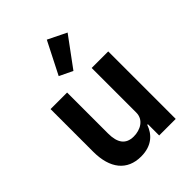

<svg xmlns="http://www.w3.org/2000/svg" viewBox="-231 -922 1050 1050"><g transform="rotate(-45 294.0 -396.5)"><path d="M386 0H514V-522H386V-177C386 -121 335 -94 284 -94C223 -94 196 -133 196 -205V-522H68V-192C68 -62 128 12 235 12C321 12 363 -35 381 -87H386ZM430 -752 322 -805 227 -618 304 -581Z"/></g></svg>

Font: IBM Plex Thai Looped SemiBold
Style: Regular
Weight: 600
Designer: Mike Abbink, Paul van der Laan, Pieter van Rosmalen, Ben Mitchell, Mark Frömberg
Foundry: Bold Monday
Version: Version 1.0